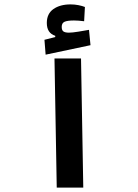

<svg xmlns="http://www.w3.org/2000/svg" viewBox="-20 -849 626 869"><path d="M236.8 0 226.6 -584.5H346.7L356.9 0ZM186.5 -601.6 181.2 -668.9 230 -681.2V-687Q191.9 -699.2 191.9 -745.1Q191.9 -787.1 221.9 -808.1Q252 -829.1 299.3 -829.1Q317.9 -829.1 335 -825.7Q352.1 -822.3 364.3 -817.4L360.8 -752.9Q334.5 -756.3 314.9 -756.3Q285.2 -756.3 272.2 -750.5Q259.3 -744.6 259.3 -727.5Q259.3 -711.9 267.3 -706.5Q275.4 -701.2 292 -701.2Q307.1 -701.2 334 -705.6Q360.8 -710 382.8 -713.9L389.6 -644.5Z"/></svg>

Font: Cascadia Code SemiBold
Style: Regular
Weight: 600
Monospace: yes
Designer: Aaron Bell
Foundry: Saja Typeworks
Version: Version 2404.023; ttfautohint (v1.8.4)